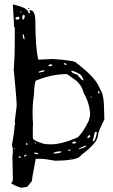

<svg xmlns="http://www.w3.org/2000/svg" viewBox="-20 -743 521 883"><path d="M44.9 -619.1 39.1 -722.7Q109.4 -707 109.4 -686.5L112.3 -682.6H115.2L118.2 -684.6V-686.5L115.2 -694.3L116.2 -696.3H118.2Q142.6 -696.3 142.6 -643.6Q142.6 -525.4 156.2 -468.8H160.2L220.7 -471.7Q332 -464.8 332 -452.1Q335.9 -452.1 370.1 -421.9Q425.8 -375 441.4 -330.1Q459 -310.5 459 -223.6L460 -194.3Q430.7 -133.8 430.7 -122.1Q430.7 -86.9 352.5 -29.3Q341.8 -4.9 233.4 -3.9Q185.5 -12.7 167 -12.7H144.5Q127 75.2 127 88.9L106.4 115.2Q89.8 120.1 79.1 120.1Q68.4 120.1 32.2 101.6V98.6Q39.1 90.8 39.1 83V79.1L37.1 -26.4L39.1 -40V-57.6L35.2 -77.1Q46.9 -140.6 46.9 -163.1L49.8 -172.9L47.9 -185.5L56.6 -254.9V-258.8Q56.6 -284.2 43.9 -417V-418.9L42 -419.9L43.9 -426.8V-430.7Q47.9 -490.2 47.9 -540V-613.3L46.9 -619.1ZM110.4 -706.1H115.2V-703.1L110.4 -702.1L109.4 -703.1V-705.1ZM56.6 -690.4H53.7V-689.5H56.6ZM75.2 -690.4 72.3 -687.5V-686.5H79.1V-690.4ZM87.9 -674.8 83 -669.9V-654.3L85.9 -652.3Q93.8 -657.2 93.8 -668Q93.8 -673.8 90.8 -674.8ZM50.8 -656.2 54.7 -653.3H65.4L69.3 -658.2V-663.1L65.4 -666Q50.8 -666 50.8 -656.2ZM84 -583Q86.9 -561.5 91.8 -561.5H92.8V-563.5Q90.8 -585.9 85.9 -585.9Q84 -585.9 84 -583ZM281.2 -452.1H273.4V-450.2Q276.4 -444.3 285.2 -444.3H286.1V-447.3ZM202.1 -441.4 205.1 -438.5H210.9L219.7 -441.4V-446.3L214.8 -447.3Q207 -447.3 202.1 -441.4ZM158.2 -413.1V-409.2H160.2Q184.6 -413.1 184.6 -417V-419.9H182.6Q171.9 -419.9 158.2 -413.1ZM311.5 -417H307.6Q307.6 -407.2 335.9 -399.4Q355.5 -373 364.3 -373V-374Q358.4 -394.5 346.7 -402.3Q320.3 -417 311.5 -417ZM129.9 -222.7Q129.9 -199.2 131.8 -177.7L130.9 -153.3V-109.4Q130.9 -96.7 176.8 -83Q187.5 -79.1 213.9 -79.1Q262.7 -79.1 335.9 -110.4Q359.4 -128.9 388.7 -188.5L394.5 -212.9Q394.5 -262.7 364.3 -317.4Q357.4 -347.7 332 -371.1L288.1 -402.3Q219.7 -402.3 146.5 -373Q138.7 -373 135.7 -303.7Q129.9 -269.5 129.9 -222.7ZM432.6 -324.2H430.7V-320.3Q430.7 -313.5 437.5 -313.5H438.5V-314.5Q438.5 -321.3 432.6 -324.2ZM399.4 -298.8H396.5V-295.9L399.4 -293.9H401.4V-295.9ZM406.2 -93.8V-92.8Q419.9 -92.8 425.8 -136.7H418.9Q415 -136.7 408.2 -100.6Q406.2 -100.6 406.2 -93.8ZM381.8 -110.4V-109.4L384.8 -107.4Q395.5 -112.3 395.5 -118.2L392.6 -121.1H389.6Q381.8 -116.2 381.8 -110.4ZM312.5 -86.9V-84L315.4 -83H317.4Q330.1 -83 330.1 -87.9L327.1 -91.8H321.3Q314.5 -91.8 312.5 -86.9ZM138.7 -87.9V-86.9Q139.6 -83 145.5 -83V-84Q144.5 -87.9 138.7 -87.9ZM102.5 -86.9 100.6 -84V-78.1L102.5 -75.2H103.5L106.4 -78.1V-79.1Q106.4 -85.9 102.5 -86.9ZM342.8 -59.6V-56.6Q374 -65.4 377 -71.3V-73.2Q368.2 -73.2 342.8 -59.6ZM46.9 -61.5H43.9V-57.6L46.9 -56.6H47.9V-57.6ZM295.9 -54.7 293.9 -52.7V-49.8H302.7L305.7 -53.7V-54.7ZM223.6 -38.1 225.6 -37.1H235.4Q258.8 -39.1 261.7 -43.9V-46.9H258.8Q234.4 -46.9 223.6 -38.1ZM143.6 -41H136.7V-39.1Q136.7 -35.2 153.3 -33.2H155.3V-37.1Q155.3 -39.1 143.6 -41ZM90.8 -23.4 93.8 -22.5Q102.5 -27.3 102.5 -31.2H97.7Q90.8 -31.2 90.8 -23.4ZM71.3 -25.4 66.4 -23.4V-20.5L71.3 -16.6H75.2V-20.5ZM305.7 -15.6H302.7V-12.7H305.7Z"/></svg>

Font: Love Ya Like A Sister
Style: Regular
Weight: 400
Designer: Kimberly Geswein
Foundry: Kimberly Geswein
Version: Version 1.002 2007